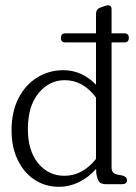

<svg xmlns="http://www.w3.org/2000/svg" viewBox="-20 -710 523 740"><path d="M215 -563.5Q215 -581.5 232 -581.5H350V-655.5Q350 -674.5 366 -680.5L381.5 -686Q389.5 -689.5 397 -689.5Q410 -689.5 410 -675V-581.5H459.5Q476.5 -581.5 476.5 -564Q476.5 -546.5 459.5 -546.5H410V-65Q410 -43 429 -38L452 -33.5Q469.5 -28 469.5 -15.5Q469.5 0 450 0H390Q371.5 0 363.8 -7.5Q356 -15 351 -41.5L350.5 -59Q321 -26 284.2 -8Q247.5 10 208 10Q154 10 112.5 -17.8Q71 -45.5 47.8 -94.5Q24.5 -143.5 24.5 -207.5Q24.5 -279 51.2 -331.2Q78 -383.5 123.5 -411.5Q169 -439.5 224.5 -439.5Q261 -439.5 293.2 -424.5Q325.5 -409.5 350 -383.5V-546.5H231.5Q215 -546.5 215 -563.5ZM87.5 -212.5Q87.5 -128.5 127.2 -80.5Q167 -32.5 228 -32.5Q264.5 -32.5 295 -49.5Q325.5 -66.5 350 -97.5V-334Q300.5 -401 229.5 -401Q170 -401 128.8 -351.2Q87.5 -301.5 87.5 -212.5Z"/></svg>

Font: Fraunces 144pt S100 Light
Style: Regular
Weight: 300
Version: Version 1.000; ttfautohint (v1.8.3)